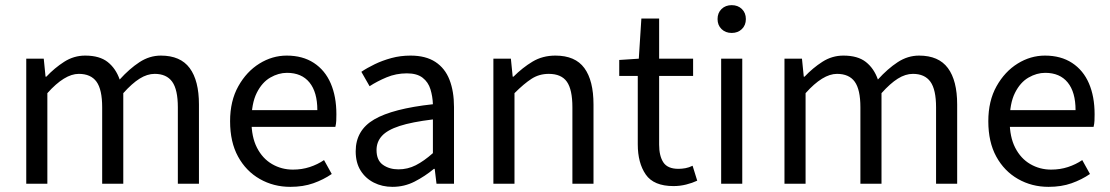

<svg xmlns="http://www.w3.org/2000/svg" viewBox="-20 -714 4311 746"><path d="M82 0V-486H150L157 -416H160Q192 -450 229.5 -474Q267 -498 311 -498Q367 -498 398.5 -473Q430 -448 445 -405Q483 -447 522 -472.5Q561 -498 605 -498Q681 -498 717 -449.5Q753 -401 753 -308V0H671V-297Q671 -366 649 -396.5Q627 -427 581 -427Q552 -427 522.5 -408.5Q493 -390 459 -352V0H377V-297Q377 -366 355 -396.5Q333 -427 286 -427Q231 -427 164 -352V0Z M1108 12Q1043 12 989.5 -18.5Q936 -49 905 -105.5Q874 -162 874 -243Q874 -322 906 -379Q938 -436 988 -467Q1038 -498 1094 -498Q1156 -498 1199.5 -469.5Q1243 -441 1265 -390Q1287 -339 1287 -270Q1287 -257 1286.5 -245Q1286 -233 1283 -221H933V-286H1213Q1213 -356 1182.5 -393.5Q1152 -431 1095 -431Q1062 -431 1030 -412.5Q998 -394 977.5 -353Q957 -312 957 -244Q957 -182 978.5 -140Q1000 -98 1037 -76.5Q1074 -55 1118 -55Q1153 -55 1183.5 -65Q1214 -75 1239 -92L1269 -38Q1237 -16 1197.5 -2Q1158 12 1108 12Z M1505 12Q1465 12 1432.5 -4.5Q1400 -21 1381 -51.5Q1362 -82 1362 -126Q1362 -208 1434 -250Q1506 -292 1662 -309Q1661 -339 1652.5 -367Q1644 -395 1622 -412Q1600 -429 1561 -429Q1519 -429 1482 -413.5Q1445 -398 1416 -379L1384 -435Q1406 -450 1436 -464.5Q1466 -479 1501 -488.5Q1536 -498 1575 -498Q1634 -498 1671.5 -473.5Q1709 -449 1726.5 -404Q1744 -359 1744 -298V0H1676L1669 -58H1666Q1631 -29 1591 -8.5Q1551 12 1505 12ZM1528 -56Q1564 -56 1595.5 -72Q1627 -88 1662 -119V-250Q1580 -240 1532.5 -224.5Q1485 -209 1464 -186Q1443 -163 1443 -131Q1443 -91 1468 -73.5Q1493 -56 1528 -56Z M1897 0V-486H1965L1972 -416H1975Q2010 -451 2049 -474.5Q2088 -498 2138 -498Q2215 -498 2250.5 -449.5Q2286 -401 2286 -308V0H2204V-297Q2204 -366 2182.5 -396.5Q2161 -427 2112 -427Q2075 -427 2045.5 -408Q2016 -389 1979 -352V0Z M2597 9Q2520 9 2489 -36Q2458 -81 2458 -153V-419H2386V-481L2462 -486L2472 -642H2541V-486H2673V-419H2541V-152Q2541 -108 2557.5 -83Q2574 -58 2616 -58Q2629 -58 2643 -60.5Q2657 -63 2671 -70L2689 -12Q2670 -3 2646 3Q2622 9 2597 9Z M2782 0V-486H2864V0ZM2823 -586Q2799 -586 2783.5 -601Q2768 -616 2768 -640Q2768 -664 2783.5 -679Q2799 -694 2823 -694Q2847 -694 2862.5 -679Q2878 -664 2878 -640Q2878 -616 2862.5 -601Q2847 -586 2823 -586Z M3028 0V-486H3096L3103 -416H3106Q3138 -450 3175.5 -474Q3213 -498 3257 -498Q3313 -498 3344.5 -473Q3376 -448 3391 -405Q3429 -447 3468 -472.5Q3507 -498 3551 -498Q3627 -498 3663 -449.5Q3699 -401 3699 -308V0H3617V-297Q3617 -366 3595 -396.5Q3573 -427 3527 -427Q3498 -427 3468.5 -408.5Q3439 -390 3405 -352V0H3323V-297Q3323 -366 3301 -396.5Q3279 -427 3232 -427Q3177 -427 3110 -352V0Z M4054 12Q3989 12 3935.5 -18.5Q3882 -49 3851 -105.5Q3820 -162 3820 -243Q3820 -322 3852 -379Q3884 -436 3934 -467Q3984 -498 4040 -498Q4102 -498 4145.5 -469.5Q4189 -441 4211 -390Q4233 -339 4233 -270Q4233 -257 4232.5 -245Q4232 -233 4229 -221H3879V-286H4159Q4159 -356 4128.5 -393.5Q4098 -431 4041 -431Q4008 -431 3976 -412.5Q3944 -394 3923.5 -353Q3903 -312 3903 -244Q3903 -182 3924.5 -140Q3946 -98 3983 -76.5Q4020 -55 4064 -55Q4099 -55 4129.5 -65Q4160 -75 4185 -92L4215 -38Q4183 -16 4143.5 -2Q4104 12 4054 12Z"/></svg>

Font: Source Sans 3
Style: Regular
Weight: 400
Designer: Paul D. Hunt
Foundry: Adobe
Version: Version 3.046;hotconv 1.0.118;makeotfexe 2.5.65603